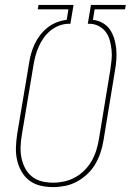

<svg xmlns="http://www.w3.org/2000/svg" viewBox="-20 -755 540 783"><path d="M197 8Q170 8 144.5 2Q119 -4 99.5 -19Q80 -34 67.5 -56Q55 -78 49.5 -103Q44 -128 45 -154.5Q46 -181 50 -208L98 -494Q101 -515 106.5 -535Q112 -555 121 -574.5Q130 -594 143.5 -611.5Q157 -629 174 -642.5Q191 -656 211.5 -664Q232 -672 252 -674L259 -717H134L137 -735H280L267 -658H256Q237 -657 218.5 -649.5Q200 -642 184.5 -629Q169 -616 157.5 -599.5Q146 -583 138 -565Q130 -547 125 -528.5Q120 -510 117 -492L69 -205Q65 -181 64 -157.5Q63 -134 67.5 -111.5Q72 -89 82.5 -69Q93 -49 110.5 -35Q128 -21 150.5 -15.5Q173 -10 197 -10Q219 -10 242 -15Q265 -20 286 -31.5Q307 -43 324 -60Q341 -77 353 -97.5Q365 -118 372 -140Q379 -162 383 -185L430 -471Q433 -491 435 -511Q437 -531 435 -551Q433 -571 428 -589.5Q423 -608 412.5 -623Q402 -638 385 -647.5Q368 -657 348 -658H338L351 -735H493L490 -717H366L359 -674Q380 -672 398.5 -661.5Q417 -651 428.5 -634Q440 -617 446 -597Q452 -577 454 -555.5Q456 -534 454.5 -512Q453 -490 449 -468L402 -182Q398 -157 390 -133Q382 -109 369 -86.5Q356 -64 336.5 -45.5Q317 -27 294 -14.5Q271 -2 246 3Q221 8 197 8Z"/></svg>

Font: Iosevka SS04 Thin Oblique
Style: Regular
Weight: 100
Italic angle: -9°
Monospace: yes
Designer: Belleve Invis
Foundry: Belleve Invis
Version: Version 19.0.0; ttfautohint (v1.8.4)